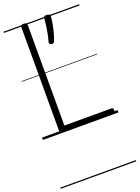

<svg xmlns="http://www.w3.org/2000/svg" viewBox="-238 -1035 1127 1551"><g transform="rotate(-20 325.0 -259.5)"><path d="M176 0Q148 0 148 -23V-916Q148 -926 155 -930.5Q162 -935 176 -935Q190 -935 196.5 -930.5Q203 -926 203 -916V-50H607Q616 -50 620 -44.5Q624 -39 624 -25Q624 -11 620 -5.5Q616 0 607 0ZM328 -705Q317 -709 314.5 -715Q312 -721 315 -732Q322 -755 328.5 -788Q335 -821 340 -855.5Q345 -890 346 -916Q346 -925 351.5 -932Q357 -939 373 -939Q388 -939 395.5 -932Q403 -925 402 -916Q401 -888 394 -851Q387 -814 377 -778Q367 -742 357 -717Q353 -709 347.5 -705Q342 -701 328 -705ZM0 410H650V420H0ZM0 -20H650V0H0ZM0 -505H650V-500H0ZM0 -930H650V-920H0Z"/></g></svg>

Font: Playwrite DE Grund Guides
Style: Regular
Weight: 400
Designer: Veronika Burian, José Scaglione
Foundry: TypeTogether
Version: Version 1.003